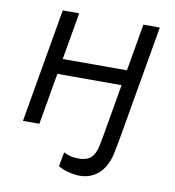

<svg xmlns="http://www.w3.org/2000/svg" viewBox="-81 -592 787 863"><g transform="rotate(10 312.5 -160.5)"><path d="M579 -520 489 0H414L504 -520ZM46 0 136 -520H211L121 0ZM141 -235 153 -305H483L471 -235ZM241 172 253 107Q264 113 278 117.5Q292 122 309 123Q352 126 375 108Q398 90 407 38L414 0H489L477 63Q464 134 423.5 168.5Q383 203 325 198Q304 196 280.5 189.5Q257 183 241 172Z"/></g></svg>

Font: Fixel Italic Variable Display Thin
Style: Italic
Weight: 100
Italic angle: -10°
Designer: AlfaBravo + MacPaw
Foundry: Kyrylo Tkachov, Marchela Mozhyna, Serhii Makarenko, Maria Weinstein, Zakhar Kryvoshyya
Version: Version 1.210;Glyphs 3.2 (3217)